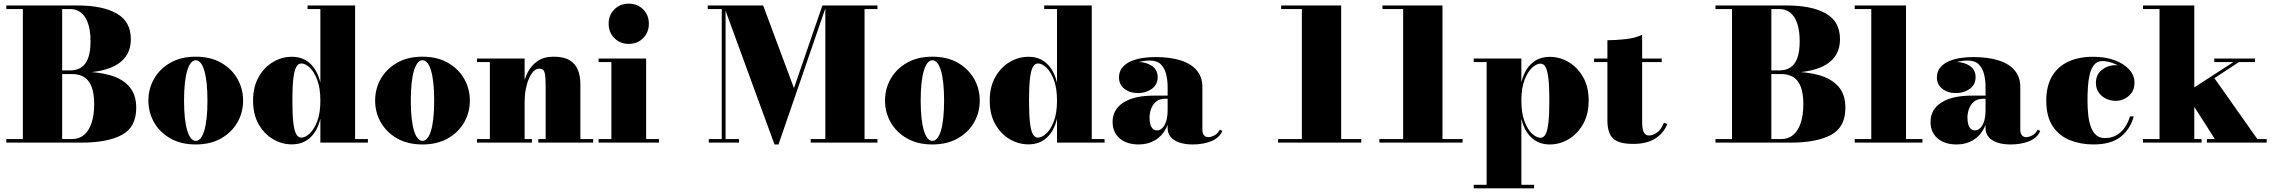

<svg xmlns="http://www.w3.org/2000/svg" viewBox="-20 -780 12418 1050"><path d="M14.5 0V-19.5H375Q413 -19.5 439.8 -42.2Q466.5 -65 480.8 -107.8Q495 -150.5 495 -210Q495 -269.5 480.8 -305.8Q466.5 -342 439.8 -358.5Q413 -375 375 -375H275V-388H425Q510.5 -388 578.2 -369.8Q646 -351.5 685.5 -308.2Q725 -265 725 -190Q725 -85 646.8 -42.5Q568.5 0 425 0ZM105 -10.5V-739.5H320V-10.5ZM275 -382V-395H365Q398 -395 422.8 -410.2Q447.5 -425.5 461.2 -460.2Q475 -495 475 -554.5Q475 -614 461.2 -653Q447.5 -692 422.8 -711.2Q398 -730.5 365 -730.5H14.5V-750H405.5Q541 -750 618.2 -706.2Q695.5 -662.5 695.5 -565Q695.5 -475 622.2 -428.5Q549 -382 405.5 -382Z M1050.5 10Q970 10 912 -23Q854 -56 822.8 -110.5Q791.5 -165 791.5 -230Q791.5 -295 822.8 -349.5Q854 -404 912 -437Q970 -470 1050.5 -470Q1131 -470 1189 -437Q1247 -404 1278.2 -349.5Q1309.5 -295 1309.5 -230Q1309.5 -165 1278.2 -110.5Q1247 -56 1189 -23Q1131 10 1050.5 10ZM1050.5 -9.5Q1065 -9.5 1077 -23.8Q1089 -38 1097.2 -65.8Q1105.5 -93.5 1110 -134.8Q1114.5 -176 1114.5 -230Q1114.5 -284 1110 -325.2Q1105.5 -366.5 1097.2 -394.2Q1089 -422 1077 -436.2Q1065 -450.5 1050.5 -450.5Q1036 -450.5 1024.2 -436.2Q1012.5 -422 1004 -394.2Q995.5 -366.5 991 -325.2Q986.5 -284 986.5 -230Q986.5 -176 991 -134.8Q995.5 -93.5 1004 -65.8Q1012.5 -38 1024.2 -23.8Q1036 -9.5 1050.5 -9.5Z M1576 9.5Q1521.5 9.5 1473 -19Q1424.5 -47.5 1394.2 -101Q1364 -154.5 1364 -229.5Q1364 -304.5 1394.2 -358.2Q1424.5 -412 1473 -440.8Q1521.5 -469.5 1576 -469.5Q1636 -469.5 1675.8 -432.8Q1715.5 -396 1732 -328V-730.5H1662V-750H1922V-19.5H1992V0H1732V-131Q1715.5 -63 1675.8 -26.8Q1636 9.5 1576 9.5ZM1627.5 -27.5Q1649.5 -27.5 1673.8 -50Q1698 -72.5 1715 -117.2Q1732 -162 1732 -229.5Q1732 -297.5 1715 -342.8Q1698 -388 1673.8 -410.5Q1649.5 -433 1627.5 -433Q1610.5 -433 1599.8 -413.2Q1589 -393.5 1584 -349Q1579 -304.5 1579 -229.5Q1579 -154.5 1584 -110.2Q1589 -66 1599.8 -46.8Q1610.5 -27.5 1627.5 -27.5Z M2290.5 10Q2210 10 2152 -23Q2094 -56 2062.8 -110.5Q2031.5 -165 2031.5 -230Q2031.5 -295 2062.8 -349.5Q2094 -404 2152 -437Q2210 -470 2290.5 -470Q2371 -470 2429 -437Q2487 -404 2518.2 -349.5Q2549.5 -295 2549.5 -230Q2549.5 -165 2518.2 -110.5Q2487 -56 2429 -23Q2371 10 2290.5 10ZM2290.5 -9.5Q2305 -9.5 2317 -23.8Q2329 -38 2337.2 -65.8Q2345.5 -93.5 2350 -134.8Q2354.5 -176 2354.5 -230Q2354.5 -284 2350 -325.2Q2345.5 -366.5 2337.2 -394.2Q2329 -422 2317 -436.2Q2305 -450.5 2290.5 -450.5Q2276 -450.5 2264.2 -436.2Q2252.5 -422 2244 -394.2Q2235.5 -366.5 2231 -325.2Q2226.5 -284 2226.5 -230Q2226.5 -176 2231 -134.8Q2235.5 -93.5 2244 -65.8Q2252.5 -38 2264.2 -23.8Q2276 -9.5 2290.5 -9.5Z M2849 -460V-19.5H2889V0H2588.5V-19.5H2659V-440.5H2588.5V-460ZM3154 -319.5V-19.5H3224V0H2924V-19.5H2964V-309.5Q2964 -351.5 2960.8 -371.8Q2957.5 -392 2949.8 -398.2Q2942 -404.5 2928 -404.5Q2912 -404.5 2897.8 -390Q2883.5 -375.5 2872.5 -350Q2861.5 -324.5 2855.2 -291.8Q2849 -259 2849 -222.5H2831.5Q2831.5 -261 2839.2 -304Q2847 -347 2866.2 -384.8Q2885.5 -422.5 2920 -446.2Q2954.5 -470 3008 -470Q3063.5 -470 3095.2 -450.5Q3127 -431 3140.5 -397Q3154 -363 3154 -319.5Z M3418.5 -540Q3371.5 -540 3340 -571.5Q3308.5 -603 3308.5 -650Q3308.5 -697.5 3340 -728.8Q3371.5 -760 3418.5 -760Q3466 -760 3497.2 -728.8Q3528.5 -697.5 3528.5 -650Q3528.5 -603 3497.2 -571.5Q3466 -540 3418.5 -540ZM3513.5 -460V-19.5H3583.5V0H3253.5V-19.5H3323.5V-440.5H3253.5V-460Z M4215.5 10 3937.5 -750H4153.5L4322 -298L4477.5 -750H4499L4237.5 10ZM3948 -750V-19.5H4021.5V0H3856V-19.5H3927V-730.5H3850.5V-750ZM4778.5 -750V-730.5H4708V-19.5H4778.5V0H4413.5V-19.5H4493.5V-750Z M5079 10Q4998.5 10 4940.5 -23Q4882.5 -56 4851.2 -110.5Q4820 -165 4820 -230Q4820 -295 4851.2 -349.5Q4882.5 -404 4940.5 -437Q4998.5 -470 5079 -470Q5159.5 -470 5217.5 -437Q5275.5 -404 5306.8 -349.5Q5338 -295 5338 -230Q5338 -165 5306.8 -110.5Q5275.5 -56 5217.5 -23Q5159.5 10 5079 10ZM5079 -9.5Q5093.5 -9.5 5105.5 -23.8Q5117.5 -38 5125.8 -65.8Q5134 -93.5 5138.5 -134.8Q5143 -176 5143 -230Q5143 -284 5138.5 -325.2Q5134 -366.5 5125.8 -394.2Q5117.5 -422 5105.5 -436.2Q5093.5 -450.5 5079 -450.5Q5064.5 -450.5 5052.8 -436.2Q5041 -422 5032.5 -394.2Q5024 -366.5 5019.5 -325.2Q5015 -284 5015 -230Q5015 -176 5019.5 -134.8Q5024 -93.5 5032.5 -65.8Q5041 -38 5052.8 -23.8Q5064.5 -9.5 5079 -9.5Z M5604.5 9.5Q5550 9.5 5501.5 -19Q5453 -47.5 5422.8 -101Q5392.5 -154.5 5392.5 -229.5Q5392.5 -304.5 5422.8 -358.2Q5453 -412 5501.5 -440.8Q5550 -469.5 5604.5 -469.5Q5664.5 -469.5 5704.2 -432.8Q5744 -396 5760.5 -328V-730.5H5690.5V-750H5950.5V-19.5H6020.5V0H5760.5V-131Q5744 -63 5704.2 -26.8Q5664.5 9.5 5604.5 9.5ZM5656 -27.5Q5678 -27.5 5702.2 -50Q5726.5 -72.5 5743.5 -117.2Q5760.5 -162 5760.5 -229.5Q5760.5 -297.5 5743.5 -342.8Q5726.5 -388 5702.2 -410.5Q5678 -433 5656 -433Q5639 -433 5628.2 -413.2Q5617.5 -393.5 5612.5 -349Q5607.5 -304.5 5607.5 -229.5Q5607.5 -154.5 5612.5 -110.2Q5617.5 -66 5628.2 -46.8Q5639 -27.5 5656 -27.5Z M6502.5 10Q6461.5 10 6430.5 -0.2Q6399.5 -10.5 6382.5 -30.5Q6365.5 -50.5 6365.5 -80V-304.5Q6365.5 -340.5 6357.5 -373.5Q6349.5 -406.5 6328.5 -427.8Q6307.5 -449 6267.5 -449Q6248 -449 6223.5 -444.5Q6199 -440 6176.2 -429.2Q6153.5 -418.5 6138.8 -400.8Q6124 -383 6124 -356H6100.5Q6100.5 -393 6131 -417Q6161.5 -441 6204 -441Q6247.5 -441 6279.2 -419.8Q6311 -398.5 6311 -358Q6311 -317 6279 -294Q6247 -271 6204 -271Q6158.5 -271 6129 -294.5Q6099.5 -318 6099.5 -356Q6099.5 -388.5 6117.2 -410.2Q6135 -432 6164.2 -444.8Q6193.5 -457.5 6228.2 -462.8Q6263 -468 6297.5 -468Q6381 -468 6438.5 -449.2Q6496 -430.5 6525.8 -394Q6555.5 -357.5 6555.5 -304.5V-70Q6555.5 -53 6563.2 -41.5Q6571 -30 6589.5 -30Q6601.5 -30 6620 -38.8Q6638.5 -47.5 6650.5 -71L6664.5 -63.5Q6649 -26.5 6605 -8.2Q6561 10 6502.5 10ZM6207 10Q6142 10 6103.2 -23.2Q6064.5 -56.5 6064.5 -113.5Q6064.5 -180.5 6123.2 -218.8Q6182 -257 6288.5 -257H6412V-240H6352.5Q6321 -240 6302 -223.8Q6283 -207.5 6274.8 -184Q6266.5 -160.5 6266.5 -138Q6266.5 -115.5 6271 -99.8Q6275.5 -84 6284.8 -75.5Q6294 -67 6307.5 -67Q6322 -67 6335.2 -78.5Q6348.5 -90 6357 -115Q6365.5 -140 6365.5 -180.5H6379Q6379 -121 6357 -78.2Q6335 -35.5 6296.2 -12.8Q6257.5 10 6207 10Z M7099.5 -5.5V-730.5H6986.5V-750H7314.5V-5.5ZM6969.5 0V-19.5H7424.5V0Z M7653.5 -5.5V-730.5H7540.5V-750H7868.5V-5.5ZM7523.5 0V-19.5H7978.5V0Z M8039.5 250V230.5H8110V-440.5H8039.5V-460H8300V-329Q8316 -396.5 8355.8 -432.8Q8395.5 -469 8455.5 -469Q8510 -469 8558.5 -440.5Q8607 -412 8637.5 -358.5Q8668 -305 8668 -230Q8668 -155 8637.5 -101.2Q8607 -47.5 8558.5 -18.8Q8510 10 8455.5 10Q8396 10 8356 -26.5Q8316 -63 8300 -131V230.5H8369.5V250ZM8405 -26.5Q8422 -26.5 8432.5 -46.2Q8443 -66 8448 -110.5Q8453 -155 8453 -230Q8453 -305 8448 -349.2Q8443 -393.5 8432.5 -412.8Q8422 -432 8405 -432Q8383 -432 8358.5 -409.5Q8334 -387 8317 -342.2Q8300 -297.5 8300 -230Q8300 -162 8317 -116.8Q8334 -71.5 8358.5 -49Q8383 -26.5 8405 -26.5Z M8911.5 7Q8855.5 7 8825 -7.2Q8794.5 -21.5 8782.5 -50Q8770.5 -78.5 8770.5 -121V-560Q8815.5 -560 8869.2 -565.8Q8923 -571.5 8960.5 -590V-113Q8960.5 -75.5 8969.2 -57.2Q8978 -39 8998.5 -39Q9019 -39 9041.8 -55.2Q9064.5 -71.5 9079.5 -109L9098 -102Q9080 -54 9033.8 -23.5Q8987.5 7 8911.5 7ZM8697.5 -440.5V-460H9067.5V-440.5Z M9361.5 0V-19.5H9722Q9760 -19.5 9786.8 -42.2Q9813.5 -65 9827.8 -107.8Q9842 -150.5 9842 -210Q9842 -269.5 9827.8 -305.8Q9813.5 -342 9786.8 -358.5Q9760 -375 9722 -375H9622V-388H9772Q9857.5 -388 9925.2 -369.8Q9993 -351.5 10032.5 -308.2Q10072 -265 10072 -190Q10072 -85 9993.8 -42.5Q9915.5 0 9772 0ZM9452 -10.5V-739.5H9667V-10.5ZM9622 -382V-395H9712Q9745 -395 9769.8 -410.2Q9794.5 -425.5 9808.2 -460.2Q9822 -495 9822 -554.5Q9822 -614 9808.2 -653Q9794.5 -692 9769.8 -711.2Q9745 -730.5 9712 -730.5H9361.5V-750H9752.5Q9888 -750 9965.2 -706.2Q10042.5 -662.5 10042.5 -565Q10042.5 -475 9969.2 -428.5Q9896 -382 9752.5 -382Z M10403.5 -750V-19.5H10493.5V0H10123V-19.5H10213.5V-730.5H10123V-750Z M10975.5 10Q10934.5 10 10903.5 -0.2Q10872.5 -10.5 10855.5 -30.5Q10838.5 -50.5 10838.5 -80V-304.5Q10838.5 -340.5 10830.5 -373.5Q10822.5 -406.5 10801.5 -427.8Q10780.5 -449 10740.5 -449Q10721 -449 10696.5 -444.5Q10672 -440 10649.2 -429.2Q10626.5 -418.5 10611.8 -400.8Q10597 -383 10597 -356H10573.5Q10573.5 -393 10604 -417Q10634.5 -441 10677 -441Q10720.5 -441 10752.2 -419.8Q10784 -398.5 10784 -358Q10784 -317 10752 -294Q10720 -271 10677 -271Q10631.5 -271 10602 -294.5Q10572.5 -318 10572.5 -356Q10572.5 -388.5 10590.2 -410.2Q10608 -432 10637.2 -444.8Q10666.5 -457.5 10701.2 -462.8Q10736 -468 10770.5 -468Q10854 -468 10911.5 -449.2Q10969 -430.5 10998.8 -394Q11028.5 -357.5 11028.5 -304.5V-70Q11028.5 -53 11036.2 -41.5Q11044 -30 11062.5 -30Q11074.5 -30 11093 -38.8Q11111.5 -47.5 11123.5 -71L11137.5 -63.5Q11122 -26.5 11078 -8.2Q11034 10 10975.5 10ZM10680 10Q10615 10 10576.2 -23.2Q10537.5 -56.5 10537.5 -113.5Q10537.5 -180.5 10596.2 -218.8Q10655 -257 10761.5 -257H10885V-240H10825.5Q10794 -240 10775 -223.8Q10756 -207.5 10747.8 -184Q10739.5 -160.5 10739.5 -138Q10739.5 -115.5 10744 -99.8Q10748.5 -84 10757.8 -75.5Q10767 -67 10780.5 -67Q10795 -67 10808.2 -78.5Q10821.5 -90 10830 -115Q10838.5 -140 10838.5 -180.5H10852Q10852 -121 10830 -78.2Q10808 -35.5 10769.2 -12.8Q10730.5 10 10680 10Z M11429 10Q11358.5 10 11299.8 -13.5Q11241 -37 11205.8 -89.8Q11170.5 -142.5 11170.5 -230Q11170.5 -307.5 11201 -361Q11231.5 -414.5 11289 -442Q11346.5 -469.5 11427 -469.5Q11493 -469.5 11544 -450.8Q11595 -432 11624 -400Q11653 -368 11653 -328Q11653 -282.5 11621.8 -255.5Q11590.5 -228.5 11549 -228.5Q11524 -228.5 11499.2 -239.5Q11474.5 -250.5 11458.2 -272.5Q11442 -294.5 11442 -327Q11442 -372 11474.8 -397.8Q11507.5 -423.5 11549 -423.5Q11589 -423.5 11620.5 -398.2Q11652 -373 11652 -328H11633Q11633 -353.5 11617.8 -375.2Q11602.5 -397 11578.5 -412.8Q11554.5 -428.5 11527.5 -437.2Q11500.5 -446 11477.5 -446Q11449 -446 11432.5 -425.8Q11416 -405.5 11408.2 -373.2Q11400.5 -341 11398.2 -303.2Q11396 -265.5 11396 -230Q11396 -187 11400.2 -149.8Q11404.5 -112.5 11415 -84.5Q11425.5 -56.5 11444 -40.8Q11462.5 -25 11491 -25Q11527.5 -25 11554.5 -40.5Q11581.5 -56 11599.8 -82.8Q11618 -109.5 11628.5 -143.5H11649Q11629.5 -72.5 11576.5 -31.2Q11523.5 10 11429 10Z M11699.5 0V-19.5H11790V-730.5H11699.5V-750H11980V-19.5H12020V0ZM12049 0V-19.5H12092.5L11932 -271L12194 -440.5H12089V-460H12312V-440.5H12224L12090 -352.5L12325 -19.5H12376V0Z"/></svg>

Font: Bodoni Moda 11pt Black
Style: Regular
Weight: 900
Designer: Owen Earl
Foundry: indestructible type
Version: Version 2.004